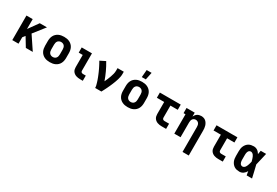

<svg xmlns="http://www.w3.org/2000/svg" viewBox="81 -2032 5087 3521"><g transform="rotate(30 2625.0 -271.0)"><path d="M391 0 277 -188 236 -136V0H104V-520H236V-311L386 -520H538L350 -281L538 0Z M900 8Q870 8 841 3Q812 -2 785 -15Q758 -28 736.5 -48.5Q715 -69 701.5 -95.5Q688 -122 682.5 -151Q677 -180 677 -210V-310Q677 -340 682.5 -369Q688 -398 701.5 -424.5Q715 -451 736.5 -471.5Q758 -492 785 -505Q812 -518 841 -523Q870 -528 900 -528Q930 -528 959 -523Q988 -518 1015 -505Q1042 -492 1063.5 -471.5Q1085 -451 1098.5 -424.5Q1112 -398 1117.5 -369Q1123 -340 1123 -310V-210Q1123 -180 1117.5 -151Q1112 -122 1098.5 -95.5Q1085 -69 1063.5 -48.5Q1042 -28 1015 -15Q988 -2 959 3Q930 8 900 8ZM900 -102Q920 -102 939 -110Q958 -118 970 -134Q982 -150 986.5 -170Q991 -190 991 -210V-310Q991 -330 986.5 -350Q982 -370 970 -386Q958 -402 939 -410Q920 -418 900 -418Q880 -418 861 -410Q842 -402 830 -386Q818 -370 813.5 -350Q809 -330 809 -310V-210Q809 -190 813.5 -170Q818 -150 830 -134Q842 -118 861 -110Q880 -102 900 -102Z M1540 0Q1518 0 1495.5 -3Q1473 -6 1452 -13.5Q1431 -21 1412.5 -34.5Q1394 -48 1381.5 -66.5Q1369 -85 1364 -107Q1359 -129 1359 -152V-410H1274V-520H1491V-152Q1491 -142 1494.5 -133.5Q1498 -125 1505.5 -119.5Q1513 -114 1522 -112Q1531 -110 1540 -110H1597V0Z M1859 0Q1859 -25 1853 -50Q1847 -75 1839.5 -99.5Q1832 -124 1824 -148Q1816 -172 1806.5 -195.5Q1797 -219 1787.5 -242.5Q1778 -266 1767.5 -289.5Q1757 -313 1746 -336Q1735 -359 1723.5 -381.5Q1712 -404 1700 -426.5Q1688 -449 1675 -471L1788 -528Q1836 -449 1875.5 -364Q1915 -279 1946 -191Q1962 -224 1976 -257.5Q1990 -291 2002.5 -325.5Q2015 -360 2024 -395.5Q2033 -431 2033 -468V-520H2165V-468Q2165 -437 2158.5 -406Q2152 -375 2143 -345Q2134 -315 2123 -285.5Q2112 -256 2100 -227Q2088 -198 2075 -169Q2062 -140 2048.5 -112Q2035 -84 2020.5 -56Q2006 -28 1991 0Z M2550 8Q2520 8 2491 3Q2462 -2 2435 -15Q2408 -28 2386.5 -48.5Q2365 -69 2351.5 -95.5Q2338 -122 2332.5 -151Q2327 -180 2327 -210V-310Q2327 -340 2332.5 -369Q2338 -398 2351.5 -424.5Q2365 -451 2386.5 -471.5Q2408 -492 2435 -505Q2462 -518 2491 -523Q2520 -528 2550 -528Q2580 -528 2609 -523Q2638 -518 2665 -505Q2692 -492 2713.5 -471.5Q2735 -451 2748.5 -424.5Q2762 -398 2767.5 -369Q2773 -340 2773 -310V-210Q2773 -180 2767.5 -151Q2762 -122 2748.5 -95.5Q2735 -69 2713.5 -48.5Q2692 -28 2665 -15Q2638 -2 2609 3Q2580 8 2550 8ZM2550 -102Q2570 -102 2589 -110Q2608 -118 2620 -134Q2632 -150 2636.5 -170Q2641 -190 2641 -210V-310Q2641 -330 2636.5 -350Q2632 -370 2620 -386Q2608 -402 2589 -410Q2570 -418 2550 -418Q2530 -418 2511 -410Q2492 -402 2480 -386Q2468 -370 2463.5 -350Q2459 -330 2459 -310V-210Q2459 -190 2463.5 -170Q2468 -150 2480 -134Q2492 -118 2511 -110Q2530 -102 2550 -102ZM2500 -600 2513 -757H2617L2585 -600Z M3265 0Q3243 0 3220.5 -3Q3198 -6 3176.5 -14Q3155 -22 3137 -35.5Q3119 -49 3106.5 -68Q3094 -87 3089 -109.5Q3084 -132 3084 -155V-410H2929V-520H3371V-410H3216V-155Q3216 -145 3219.5 -136Q3223 -127 3230 -121Q3237 -115 3246.5 -112.5Q3256 -110 3265 -110H3361V0Z M3833 215V-310Q3833 -329 3829.5 -348.5Q3826 -368 3815.5 -384Q3805 -400 3787 -409Q3769 -418 3750 -418Q3731 -418 3713 -409Q3695 -400 3684.5 -384Q3674 -368 3670.5 -348.5Q3667 -329 3667 -310V0H3535V-410H3494V-520H3667V-438Q3676 -458 3689.5 -475.5Q3703 -493 3721.5 -505Q3740 -517 3761.5 -522.5Q3783 -528 3804 -528Q3830 -528 3855 -520.5Q3880 -513 3899 -496.5Q3918 -480 3931.5 -457.5Q3945 -435 3952.5 -410.5Q3960 -386 3962.5 -361Q3965 -336 3965 -310V215Z M4465 0Q4443 0 4420.5 -3Q4398 -6 4376.5 -14Q4355 -22 4337 -35.5Q4319 -49 4306.5 -68Q4294 -87 4289 -109.5Q4284 -132 4284 -155V-410H4129V-520H4571V-410H4416V-155Q4416 -145 4419.5 -136Q4423 -127 4430 -121Q4437 -115 4446.5 -112.5Q4456 -110 4465 -110H4561V0Z M4916 8Q4888 8 4860.5 2.5Q4833 -3 4809 -17.5Q4785 -32 4767 -54Q4749 -76 4738 -101.5Q4727 -127 4723 -154.5Q4719 -182 4719 -210V-310Q4719 -338 4723 -365.5Q4727 -393 4738 -418.5Q4749 -444 4767 -466Q4785 -488 4809 -502.5Q4833 -517 4860.5 -522.5Q4888 -528 4916 -528Q4937 -528 4957.5 -522Q4978 -516 4995.5 -504Q5013 -492 5026.5 -476Q5040 -460 5051 -442Q5055 -461 5058 -480.5Q5061 -500 5065 -520H5179Q5164 -456 5149.5 -391.5Q5135 -327 5119 -263Q5136 -198 5150.5 -132Q5165 -66 5181 0H5067Q5063 -20 5059.5 -40.5Q5056 -61 5053 -82Q5042 -63 5028 -46.5Q5014 -30 4996.5 -17.5Q4979 -5 4958 1.5Q4937 8 4916 8ZM4916 -102Q4933 -102 4948 -111.5Q4963 -121 4973 -135Q4983 -149 4989.5 -165Q4996 -181 5001.5 -197Q5007 -213 5011.5 -229.5Q5016 -246 5020 -263Q5016 -279 5011.5 -295Q5007 -311 5001.5 -327Q4996 -343 4989 -358.5Q4982 -374 4972 -387Q4962 -400 4947 -409Q4932 -418 4916 -418Q4904 -418 4893 -413Q4882 -408 4874.5 -399Q4867 -390 4862.5 -379Q4858 -368 4855.5 -356.5Q4853 -345 4852 -333.5Q4851 -322 4851 -310V-210Q4851 -198 4852 -186.5Q4853 -175 4855.5 -163.5Q4858 -152 4862.5 -141Q4867 -130 4874.5 -121Q4882 -112 4893 -107Q4904 -102 4916 -102Z"/></g></svg>

Font: Iosevka Etoile Extrabold
Style: Regular
Weight: 800
Designer: Belleve Invis
Foundry: Belleve Invis
Version: Version 22.1.2; ttfautohint (v1.8.4)